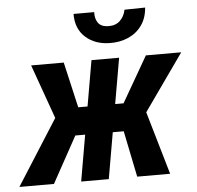

<svg xmlns="http://www.w3.org/2000/svg" viewBox="-81 -791 866 845"><g transform="rotate(-5 351.5 -369.0)"><path d="M184.6 -204.1 68.8 -528.3H212.9L259.3 -326.7H347.7L310.1 -204.1ZM245.1 -221.2 123.5 0H-29.3L156.7 -292.5ZM457.5 -528.3 365.7 0H243.7L335.4 -528.3ZM731.9 -528.3 502.9 -204.1H373L377.9 -326.7H459.5L575.7 -528.3ZM491.2 0 444.3 -229.5 550.8 -294.9 636.7 0ZM499.5 -736.8 590.8 -738.3Q587.4 -691.9 564.2 -659.7Q541 -627.4 503.7 -611.3Q466.3 -595.2 421.9 -596.2Q356.9 -597.2 315.4 -634.8Q273.9 -672.4 274.4 -737.8H365.7Q364.3 -708.5 377.7 -689.9Q391.1 -671.4 423.3 -670.9Q455.1 -670.4 474.4 -689Q493.7 -707.5 499.5 -736.8Z"/></g></svg>

Font: Roboto Condensed SemiBold
Style: Italic
Weight: 600
Italic angle: -12°
Designer: Christian Robertson
Foundry: Google
Version: Version 3.008; 2023